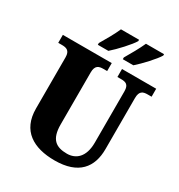

<svg xmlns="http://www.w3.org/2000/svg" viewBox="-214 -1076 1150 1231"><g transform="rotate(30 361.0 -460.5)"><path d="M427 -784V-771H505C548 -808 620 -886 640 -921V-931H506C486 -886 453 -828 427 -784ZM242 -784V-771H320C363 -808 435 -886 455 -921V-931H321C302 -886 268 -828 242 -784ZM372 10C549 10 619 -82 619 -216V-594C619 -648 645 -655 679 -655H707V-714H454V-655H481C515 -655 539 -648 539 -598V-218C539 -110 484 -67 419 -67C337 -67 291 -100 291 -210V-594C291 -648 318 -655 351 -655H378V-714H16V-655H43C76 -655 103 -648 103 -598V-219C103 -55 215 10 372 10Z"/></g></svg>

Font: Noto Serif Sinhala SemiCondensed Black
Style: Regular
Weight: 900
Width: 4
Designer: Jelle Bosma - Monotype Design Team
Foundry: Monotype Imaging Inc.
Version: Version 2.007